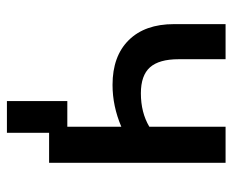

<svg xmlns="http://www.w3.org/2000/svg" viewBox="-80 -484 688 569"><g transform="rotate(90 264.5 -199.0)"><path d="M279 125V-54H355V-214Q294 -188 231 -188Q146 -188 98.5 -236Q51 -284 51 -370V-523H155V-384Q155 -326 179 -299Q203 -272 256 -272Q313 -272 355 -297V-523H462V0H373V125Z"/></g></svg>

Font: Raleway-v4020 SemiBold
Style: Regular
Weight: 600
Designer: Matt McInerney, Pablo Impallari, Rodrigo Fuenzalida
Foundry: Matt McInerney, Pablo Impallari, Rodrigo Fuenzalida
Version: Version 4.020;PS 004.020;hotconv 1.0.88;makeotf.lib2.5.64775